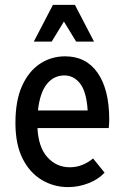

<svg xmlns="http://www.w3.org/2000/svg" viewBox="-20 -754 508 784"><path d="M43 -252Q43 -343 70 -403Q97 -463 143 -493.5Q189 -524 246 -524Q332 -524 379 -456Q426 -388 426 -266Q426 -258 425.5 -249Q425 -240 424 -231H133Q137 -152 174 -111.5Q211 -71 265 -71Q293 -71 317 -81Q341 -91 360 -107L407 -49Q381 -21 340.5 -5.5Q300 10 258 10Q200 10 151 -19Q102 -48 72.5 -106Q43 -164 43 -252ZM243 -446Q200 -446 171.5 -411Q143 -376 135 -303H338Q333 -380 307 -413Q281 -446 243 -446ZM118 -584 196 -734H286L364 -584H291L241 -666L191 -584Z"/></svg>

Font: Radio Canada Condensed
Style: Regular
Weight: 400
Width: 3
Designer: Charles Daoud, Etienne Aubert Bonn, Alexandre Saumier Demers, Jacques Le Bailly
Foundry: Radio-Canada
Version: Version 2.104; ttfautohint (v1.8.4.7-5d5b);gftools[0.9.28.de